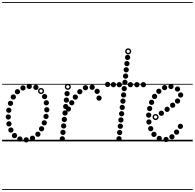

<svg xmlns="http://www.w3.org/2000/svg" viewBox="-25 -1349 1859 1832"><path d="M225.5 10.5Q215 10.5 207.8 3.2Q200.5 -4 200.5 -14.5Q200.5 -25 207.8 -32.2Q215 -39.5 225.5 -39.5Q236 -39.5 243.2 -32.2Q250.5 -25 250.5 -14.5Q250.5 -4 243.2 3.2Q236 10.5 225.5 10.5ZM285 -5Q274.5 -5 267.2 -12.2Q260 -19.5 260 -30Q260 -40.5 267.2 -47.8Q274.5 -55 285 -55Q295.5 -55 302.8 -47.8Q310 -40.5 310 -30Q310 -19.5 302.8 -12.2Q295.5 -5 285 -5ZM336.5 -43.5Q326 -43.5 318.8 -50.8Q311.5 -58 311.5 -68.5Q311.5 -79 318.8 -86.2Q326 -93.5 336.5 -93.5Q347 -93.5 354.2 -86.2Q361.5 -79 361.5 -68.5Q361.5 -58 354.2 -50.8Q347 -43.5 336.5 -43.5ZM371.5 -95Q361 -95 353.8 -102.2Q346.5 -109.5 346.5 -120Q346.5 -130.5 353.8 -137.8Q361 -145 371.5 -145Q382 -145 389.2 -137.8Q396.5 -130.5 396.5 -120Q396.5 -109.5 389.2 -102.2Q382 -95 371.5 -95ZM397.5 -152Q387 -152 379.8 -159.2Q372.5 -166.5 372.5 -177Q372.5 -187.5 379.8 -194.8Q387 -202 397.5 -202Q408 -202 415.2 -194.8Q422.5 -187.5 422.5 -177Q422.5 -166.5 415.2 -159.2Q408 -152 397.5 -152ZM414 -213Q403.5 -213 396.2 -220.2Q389 -227.5 389 -238Q389 -248.5 396.2 -255.8Q403.5 -263 414 -263Q424.5 -263 431.8 -255.8Q439 -248.5 439 -238Q439 -227.5 431.8 -220.2Q424.5 -213 414 -213ZM421.5 -276.5Q411 -276.5 403.8 -283.8Q396.5 -291 396.5 -301.5Q396.5 -312 403.8 -319.2Q411 -326.5 421.5 -326.5Q432 -326.5 439.2 -319.2Q446.5 -312 446.5 -301.5Q446.5 -291 439.2 -283.8Q432 -276.5 421.5 -276.5ZM417 -343Q406.5 -343 399.2 -350.2Q392 -357.5 392 -368Q392 -378.5 399.2 -385.8Q406.5 -393 417 -393Q427.5 -393 434.8 -385.8Q442 -378.5 442 -368Q442 -357.5 434.8 -350.2Q427.5 -343 417 -343ZM400.5 -402.5Q390 -402.5 382.8 -409.8Q375.5 -417 375.5 -427.5Q375.5 -438 382.8 -445.2Q390 -452.5 400.5 -452.5Q411 -452.5 418.2 -445.2Q425.5 -438 425.5 -427.5Q425.5 -417 418.2 -409.8Q411 -402.5 400.5 -402.5ZM317.5 -490.5Q307 -490.5 299.8 -497.8Q292.5 -505 292.5 -515.5Q292.5 -526 299.8 -533.2Q307 -540.5 317.5 -540.5Q328 -540.5 335.2 -533.2Q342.5 -526 342.5 -515.5Q342.5 -505 335.2 -497.8Q328 -490.5 317.5 -490.5ZM254 -499.5Q243.5 -499.5 236.2 -506.8Q229 -514 229 -524.5Q229 -535 236.2 -542.2Q243.5 -549.5 254 -549.5Q264.5 -549.5 271.8 -542.2Q279 -535 279 -524.5Q279 -514 271.8 -506.8Q264.5 -499.5 254 -499.5ZM194 -485Q183.5 -485 176.2 -492.2Q169 -499.5 169 -510Q169 -520.5 176.2 -527.8Q183.5 -535 194 -535Q204.5 -535 211.8 -527.8Q219 -520.5 219 -510Q219 -499.5 211.8 -492.2Q204.5 -485 194 -485ZM141.5 -449Q131 -449 123.8 -456.2Q116.5 -463.5 116.5 -474Q116.5 -484.5 123.8 -491.8Q131 -499 141.5 -499Q152 -499 159.2 -491.8Q166.5 -484.5 166.5 -474Q166.5 -463.5 159.2 -456.2Q152 -449 141.5 -449ZM102 -398.5Q91.5 -398.5 84.2 -405.8Q77 -413 77 -423.5Q77 -434 84.2 -441.2Q91.5 -448.5 102 -448.5Q112.5 -448.5 119.8 -441.2Q127 -434 127 -423.5Q127 -413 119.8 -405.8Q112.5 -398.5 102 -398.5ZM75 -338Q64.5 -338 57.2 -345.2Q50 -352.5 50 -363Q50 -373.5 57.2 -380.8Q64.5 -388 75 -388Q85.5 -388 92.8 -380.8Q100 -373.5 100 -363Q100 -352.5 92.8 -345.2Q85.5 -338 75 -338ZM59 -272Q48.5 -272 41.2 -279.2Q34 -286.5 34 -297Q34 -307.5 41.2 -314.8Q48.5 -322 59 -322Q69.5 -322 76.8 -314.8Q84 -307.5 84 -297Q84 -286.5 76.8 -279.2Q69.5 -272 59 -272ZM54 -208Q43.5 -208 36.2 -215.2Q29 -222.5 29 -233Q29 -243.5 36.2 -250.8Q43.5 -258 54 -258Q64.5 -258 71.8 -250.8Q79 -243.5 79 -233Q79 -222.5 71.8 -215.2Q64.5 -208 54 -208ZM60.5 -142.5Q50 -142.5 42.8 -149.8Q35.5 -157 35.5 -167.5Q35.5 -178 42.8 -185.2Q50 -192.5 60.5 -192.5Q71 -192.5 78.2 -185.2Q85.5 -178 85.5 -167.5Q85.5 -157 78.2 -149.8Q71 -142.5 60.5 -142.5ZM79 -83Q68.5 -83 61.2 -90.2Q54 -97.5 54 -108Q54 -118.5 61.2 -125.8Q68.5 -133 79 -133Q89.5 -133 96.8 -125.8Q104 -118.5 104 -108Q104 -97.5 96.8 -90.2Q89.5 -83 79 -83ZM113.5 -30.5Q103 -30.5 95.8 -37.8Q88.5 -45 88.5 -55.5Q88.5 -66 95.8 -73.2Q103 -80.5 113.5 -80.5Q124 -80.5 131.2 -73.2Q138.5 -66 138.5 -55.5Q138.5 -45 131.2 -37.8Q124 -30.5 113.5 -30.5ZM164.5 2.5Q154 2.5 146.8 -4.8Q139.5 -12 139.5 -22.5Q139.5 -33 146.8 -40.2Q154 -47.5 164.5 -47.5Q175 -47.5 182.2 -40.2Q189.5 -33 189.5 -22.5Q189.5 -12 182.2 -4.8Q175 2.5 164.5 2.5ZM366.5 -451.5Q354.5 -451.5 346 -460Q337.5 -468.5 337.5 -480.5Q337.5 -492.5 346 -501Q354.5 -509.5 366.5 -509.5Q378.5 -509.5 387 -501Q395.5 -492.5 395.5 -480.5Q395.5 -468.5 387 -460Q378.5 -451.5 366.5 -451.5ZM366.5 -465Q373 -465 377.5 -469.8Q382 -474.5 382 -481Q382 -487 377.5 -491.5Q373 -496 366.5 -496Q360 -496 355.5 -491.5Q351 -487 351 -481Q351 -474.5 355.5 -469.8Q360 -465 366.5 -465ZM-5 455H505.5V463H-5ZM-5 -16H505.5V0H-5ZM-5 -549H505.5V-541H-5ZM-5 -1329H505.5V-1321H-5Z M627.5 -284Q617 -284 609.8 -291.2Q602.5 -298.5 602.5 -309Q602.5 -319.5 609.8 -326.8Q617 -334 627.5 -334Q638 -334 645.2 -326.8Q652.5 -319.5 652.5 -309Q652.5 -298.5 645.2 -291.2Q638 -284 627.5 -284ZM659.5 -343.5Q649 -343.5 641.8 -350.8Q634.5 -358 634.5 -368.5Q634.5 -379 641.8 -386.2Q649 -393.5 659.5 -393.5Q670 -393.5 677.2 -386.2Q684.5 -379 684.5 -368.5Q684.5 -358 677.2 -350.8Q670 -343.5 659.5 -343.5ZM693.5 -397.5Q683 -397.5 675.8 -404.8Q668.5 -412 668.5 -422.5Q668.5 -433 675.8 -440.2Q683 -447.5 693.5 -447.5Q704 -447.5 711.2 -440.2Q718.5 -433 718.5 -422.5Q718.5 -412 711.2 -404.8Q704 -397.5 693.5 -397.5ZM736.5 -449Q726 -449 718.8 -456.2Q711.5 -463.5 711.5 -474Q711.5 -484.5 718.8 -491.8Q726 -499 736.5 -499Q747 -499 754.2 -491.8Q761.5 -484.5 761.5 -474Q761.5 -463.5 754.2 -456.2Q747 -449 736.5 -449ZM790.5 -487Q780 -487 772.8 -494.2Q765.5 -501.5 765.5 -512Q765.5 -522.5 772.8 -529.8Q780 -537 790.5 -537Q801 -537 808.2 -529.8Q815.5 -522.5 815.5 -512Q815.5 -501.5 808.2 -494.2Q801 -487 790.5 -487ZM854.5 -491.5Q844 -491.5 836.8 -498.8Q829.5 -506 829.5 -516.5Q829.5 -527 836.8 -534.2Q844 -541.5 854.5 -541.5Q865 -541.5 872.2 -534.2Q879.5 -527 879.5 -516.5Q879.5 -506 872.2 -498.8Q865 -491.5 854.5 -491.5ZM902 -452.5Q891.5 -452.5 884.2 -459.8Q877 -467 877 -477.5Q877 -488 884.2 -495.2Q891.5 -502.5 902 -502.5Q912.5 -502.5 919.8 -495.2Q927 -488 927 -477.5Q927 -467 919.8 -459.8Q912.5 -452.5 902 -452.5ZM920 -388Q909.5 -388 902.2 -395.2Q895 -402.5 895 -413Q895 -423.5 902.2 -430.8Q909.5 -438 920 -438Q930.5 -438 937.8 -430.8Q945 -423.5 945 -413Q945 -402.5 937.8 -395.2Q930.5 -388 920 -388ZM615 -430.5Q604.5 -430.5 597.2 -437.8Q590 -445 590 -455.5Q590 -466 597.2 -473.2Q604.5 -480.5 615 -480.5Q625.5 -480.5 632.8 -473.2Q640 -466 640 -455.5Q640 -445 632.8 -437.8Q625.5 -430.5 615 -430.5ZM608.5 -369Q598 -369 590.8 -376.2Q583.5 -383.5 583.5 -394Q583.5 -404.5 590.8 -411.8Q598 -419 608.5 -419Q619 -419 626.2 -411.8Q633.5 -404.5 633.5 -394Q633.5 -383.5 626.2 -376.2Q619 -369 608.5 -369ZM602 -307.5Q591.5 -307.5 584.2 -314.8Q577 -322 577 -332.5Q577 -343 584.2 -350.2Q591.5 -357.5 602 -357.5Q612.5 -357.5 619.8 -350.2Q627 -343 627 -332.5Q627 -322 619.8 -314.8Q612.5 -307.5 602 -307.5ZM595.5 -246Q585 -246 577.8 -253.2Q570.5 -260.5 570.5 -271Q570.5 -281.5 577.8 -288.8Q585 -296 595.5 -296Q606 -296 613.2 -288.8Q620.5 -281.5 620.5 -271Q620.5 -260.5 613.2 -253.2Q606 -246 595.5 -246ZM589 -184Q578.5 -184 571.2 -191.2Q564 -198.5 564 -209Q564 -219.5 571.2 -226.8Q578.5 -234 589 -234Q599.5 -234 606.8 -226.8Q614 -219.5 614 -209Q614 -198.5 606.8 -191.2Q599.5 -184 589 -184ZM582.5 -122.5Q572 -122.5 564.8 -129.8Q557.5 -137 557.5 -147.5Q557.5 -158 564.8 -165.2Q572 -172.5 582.5 -172.5Q593 -172.5 600.2 -165.2Q607.5 -158 607.5 -147.5Q607.5 -137 600.2 -129.8Q593 -122.5 582.5 -122.5ZM576 -61Q565.5 -61 558.2 -68.2Q551 -75.5 551 -86Q551 -96.5 558.2 -103.8Q565.5 -111 576 -111Q586.5 -111 593.8 -103.8Q601 -96.5 601 -86Q601 -75.5 593.8 -68.2Q586.5 -61 576 -61ZM569.5 0.5Q559 0.5 551.8 -6.8Q544.5 -14 544.5 -24.5Q544.5 -35 551.8 -42.2Q559 -49.5 569.5 -49.5Q580 -49.5 587.2 -42.2Q594.5 -35 594.5 -24.5Q594.5 -14 587.2 -6.8Q580 0.5 569.5 0.5ZM622 -491.5Q610 -491.5 601.5 -500Q593 -508.5 593 -520.5Q593 -532.5 601.5 -541Q610 -549.5 622 -549.5Q634 -549.5 642.5 -541Q651 -532.5 651 -520.5Q651 -508.5 642.5 -500Q634 -491.5 622 -491.5ZM622 -505Q628.5 -505 633 -509.8Q637.5 -514.5 637.5 -521Q637.5 -527 633 -531.5Q628.5 -536 622 -536Q615.5 -536 611 -531.5Q606.5 -527 606.5 -521Q606.5 -514.5 611 -509.8Q615.5 -505 622 -505ZM500 455H963.5V463H500ZM500 -16H963.5V0H500ZM500 -549H963.5V-541H500ZM500 -1329H963.5V-1321H500Z M1192.5 -776Q1182 -776 1174.8 -783.2Q1167.5 -790.5 1167.5 -801Q1167.5 -811.5 1174.8 -818.8Q1182 -826 1192.5 -826Q1203 -826 1210.2 -818.8Q1217.5 -811.5 1217.5 -801Q1217.5 -790.5 1210.2 -783.2Q1203 -776 1192.5 -776ZM1186 -717Q1175.5 -717 1168.2 -724.2Q1161 -731.5 1161 -742Q1161 -752.5 1168.2 -759.8Q1175.5 -767 1186 -767Q1196.5 -767 1203.8 -759.8Q1211 -752.5 1211 -742Q1211 -731.5 1203.8 -724.2Q1196.5 -717 1186 -717ZM1179.5 -658Q1169 -658 1161.8 -665.2Q1154.5 -672.5 1154.5 -683Q1154.5 -693.5 1161.8 -700.8Q1169 -708 1179.5 -708Q1190 -708 1197.2 -700.8Q1204.5 -693.5 1204.5 -683Q1204.5 -672.5 1197.2 -665.2Q1190 -658 1179.5 -658ZM1173.5 -598Q1163 -598 1155.8 -605.2Q1148.5 -612.5 1148.5 -623Q1148.5 -633.5 1155.8 -640.8Q1163 -648 1173.5 -648Q1184 -648 1191.2 -640.8Q1198.5 -633.5 1198.5 -623Q1198.5 -612.5 1191.2 -605.2Q1184 -598 1173.5 -598ZM1167 -538.5Q1156.5 -538.5 1149.2 -545.8Q1142 -553 1142 -563.5Q1142 -574 1149.2 -581.2Q1156.5 -588.5 1167 -588.5Q1177.5 -588.5 1184.8 -581.2Q1192 -574 1192 -563.5Q1192 -553 1184.8 -545.8Q1177.5 -538.5 1167 -538.5ZM1160.5 -478.5Q1150 -478.5 1142.8 -485.8Q1135.5 -493 1135.5 -503.5Q1135.5 -514 1142.8 -521.2Q1150 -528.5 1160.5 -528.5Q1171 -528.5 1178.2 -521.2Q1185.5 -514 1185.5 -503.5Q1185.5 -493 1178.2 -485.8Q1171 -478.5 1160.5 -478.5ZM1154.5 -418.5Q1144 -418.5 1136.8 -425.8Q1129.5 -433 1129.5 -443.5Q1129.5 -454 1136.8 -461.2Q1144 -468.5 1154.5 -468.5Q1165 -468.5 1172.2 -461.2Q1179.5 -454 1179.5 -443.5Q1179.5 -433 1172.2 -425.8Q1165 -418.5 1154.5 -418.5ZM1148 -359Q1137.5 -359 1130.2 -366.2Q1123 -373.5 1123 -384Q1123 -394.5 1130.2 -401.8Q1137.5 -409 1148 -409Q1158.5 -409 1165.8 -401.8Q1173 -394.5 1173 -384Q1173 -373.5 1165.8 -366.2Q1158.5 -359 1148 -359ZM1141.5 -299Q1131 -299 1123.8 -306.2Q1116.5 -313.5 1116.5 -324Q1116.5 -334.5 1123.8 -341.8Q1131 -349 1141.5 -349Q1152 -349 1159.2 -341.8Q1166.5 -334.5 1166.5 -324Q1166.5 -313.5 1159.2 -306.2Q1152 -299 1141.5 -299ZM1135.5 -239Q1125 -239 1117.8 -246.2Q1110.5 -253.5 1110.5 -264Q1110.5 -274.5 1117.8 -281.8Q1125 -289 1135.5 -289Q1146 -289 1153.2 -281.8Q1160.5 -274.5 1160.5 -264Q1160.5 -253.5 1153.2 -246.2Q1146 -239 1135.5 -239ZM1129 -179.5Q1118.5 -179.5 1111.2 -186.8Q1104 -194 1104 -204.5Q1104 -215 1111.2 -222.2Q1118.5 -229.5 1129 -229.5Q1139.5 -229.5 1146.8 -222.2Q1154 -215 1154 -204.5Q1154 -194 1146.8 -186.8Q1139.5 -179.5 1129 -179.5ZM1123 -119.5Q1112.5 -119.5 1105.2 -126.8Q1098 -134 1098 -144.5Q1098 -155 1105.2 -162.2Q1112.5 -169.5 1123 -169.5Q1133.5 -169.5 1140.8 -162.2Q1148 -155 1148 -144.5Q1148 -134 1140.8 -126.8Q1133.5 -119.5 1123 -119.5ZM1116.5 -59.5Q1106 -59.5 1098.8 -66.8Q1091.5 -74 1091.5 -84.5Q1091.5 -95 1098.8 -102.2Q1106 -109.5 1116.5 -109.5Q1127 -109.5 1134.2 -102.2Q1141.5 -95 1141.5 -84.5Q1141.5 -74 1134.2 -66.8Q1127 -59.5 1116.5 -59.5ZM1110.5 0Q1100 0 1092.8 -7.2Q1085.5 -14.5 1085.5 -25Q1085.5 -35.5 1092.8 -42.8Q1100 -50 1110.5 -50Q1121 -50 1128.2 -42.8Q1135.5 -35.5 1135.5 -25Q1135.5 -14.5 1128.2 -7.2Q1121 0 1110.5 0ZM1198 -830Q1186 -830 1177.5 -838.5Q1169 -847 1169 -859Q1169 -871 1177.5 -879.5Q1186 -888 1198 -888Q1210 -888 1218.5 -879.5Q1227 -871 1227 -859Q1227 -847 1218.5 -838.5Q1210 -830 1198 -830ZM1198 -843.5Q1204.5 -843.5 1209 -848.2Q1213.5 -853 1213.5 -859.5Q1213.5 -865.5 1209 -870Q1204.5 -874.5 1198 -874.5Q1191.5 -874.5 1187 -870Q1182.5 -865.5 1182.5 -859.5Q1182.5 -853 1187 -848.2Q1191.5 -843.5 1198 -843.5ZM1057 -516Q1046.5 -516 1039.2 -523.2Q1032 -530.5 1032 -541Q1032 -551.5 1039.2 -558.8Q1046.5 -566 1057 -566Q1067.5 -566 1074.8 -558.8Q1082 -551.5 1082 -541Q1082 -530.5 1074.8 -523.2Q1067.5 -516 1057 -516ZM1113.5 -516Q1103 -516 1095.8 -523.2Q1088.5 -530.5 1088.5 -541Q1088.5 -551.5 1095.8 -558.8Q1103 -566 1113.5 -566Q1124 -566 1131.2 -558.8Q1138.5 -551.5 1138.5 -541Q1138.5 -530.5 1131.2 -523.2Q1124 -516 1113.5 -516ZM1219.5 -516Q1209 -516 1201.8 -523.2Q1194.5 -530.5 1194.5 -541Q1194.5 -551.5 1201.8 -558.8Q1209 -566 1219.5 -566Q1230 -566 1237.2 -558.8Q1244.5 -551.5 1244.5 -541Q1244.5 -530.5 1237.2 -523.2Q1230 -516 1219.5 -516ZM1343 -516Q1332.5 -516 1325.2 -523.2Q1318 -530.5 1318 -541Q1318 -551.5 1325.2 -558.8Q1332.5 -566 1343 -566Q1353.5 -566 1360.8 -558.8Q1368 -551.5 1368 -541Q1368 -530.5 1360.8 -523.2Q1353.5 -516 1343 -516ZM1002 -518.5Q991.5 -518.5 984.2 -525.8Q977 -533 977 -543.5Q977 -554 984.2 -561.2Q991.5 -568.5 1002 -568.5Q1012.5 -568.5 1019.8 -561.2Q1027 -554 1027 -543.5Q1027 -533 1019.8 -525.8Q1012.5 -518.5 1002 -518.5ZM1281 -516Q1270.5 -516 1263.2 -523.2Q1256 -530.5 1256 -541Q1256 -551.5 1263.2 -558.8Q1270.5 -566 1281 -566Q1291.5 -566 1298.8 -558.8Q1306 -551.5 1306 -541Q1306 -530.5 1298.8 -523.2Q1291.5 -516 1281 -516ZM941 455H1366V463H941ZM941 -16H1366V0H941ZM941 -549H1366V-541H941ZM941 -1329H1366V-1321H941Z M1514.5 -243.5Q1504 -243.5 1496.8 -250.8Q1489.5 -258 1489.5 -268.5Q1489.5 -279 1496.8 -286.2Q1504 -293.5 1514.5 -293.5Q1525 -293.5 1532.2 -286.2Q1539.5 -279 1539.5 -268.5Q1539.5 -258 1532.2 -250.8Q1525 -243.5 1514.5 -243.5ZM1569.5 -281Q1559 -281 1551.8 -288.2Q1544.5 -295.5 1544.5 -306Q1544.5 -316.5 1551.8 -323.8Q1559 -331 1569.5 -331Q1580 -331 1587.2 -323.8Q1594.5 -316.5 1594.5 -306Q1594.5 -295.5 1587.2 -288.2Q1580 -281 1569.5 -281ZM1622.5 -320Q1612 -320 1604.8 -327.2Q1597.5 -334.5 1597.5 -345Q1597.5 -355.5 1604.8 -362.8Q1612 -370 1622.5 -370Q1633 -370 1640.2 -362.8Q1647.5 -355.5 1647.5 -345Q1647.5 -334.5 1640.2 -327.2Q1633 -320 1622.5 -320ZM1669 -360Q1658.5 -360 1651.2 -367.2Q1644 -374.5 1644 -385Q1644 -395.5 1651.2 -402.8Q1658.5 -410 1669 -410Q1679.5 -410 1686.8 -402.8Q1694 -395.5 1694 -385Q1694 -374.5 1686.8 -367.2Q1679.5 -360 1669 -360ZM1698.5 -417.5Q1688 -417.5 1680.8 -424.8Q1673.5 -432 1673.5 -442.5Q1673.5 -453 1680.8 -460.2Q1688 -467.5 1698.5 -467.5Q1709 -467.5 1716.2 -460.2Q1723.5 -453 1723.5 -442.5Q1723.5 -432 1716.2 -424.8Q1709 -417.5 1698.5 -417.5ZM1668.5 -474.5Q1658 -474.5 1650.8 -481.8Q1643.5 -489 1643.5 -499.5Q1643.5 -510 1650.8 -517.2Q1658 -524.5 1668.5 -524.5Q1679 -524.5 1686.2 -517.2Q1693.5 -510 1693.5 -499.5Q1693.5 -489 1686.2 -481.8Q1679 -474.5 1668.5 -474.5ZM1606.5 -498.5Q1596 -498.5 1588.8 -505.8Q1581.5 -513 1581.5 -523.5Q1581.5 -534 1588.8 -541.2Q1596 -548.5 1606.5 -548.5Q1617 -548.5 1624.2 -541.2Q1631.5 -534 1631.5 -523.5Q1631.5 -513 1624.2 -505.8Q1617 -498.5 1606.5 -498.5ZM1545.5 -488Q1535 -488 1527.8 -495.2Q1520.5 -502.5 1520.5 -513Q1520.5 -523.5 1527.8 -530.8Q1535 -538 1545.5 -538Q1556 -538 1563.2 -530.8Q1570.5 -523.5 1570.5 -513Q1570.5 -502.5 1563.2 -495.2Q1556 -488 1545.5 -488ZM1490.5 -453Q1480 -453 1472.8 -460.2Q1465.5 -467.5 1465.5 -478Q1465.5 -488.5 1472.8 -495.8Q1480 -503 1490.5 -503Q1501 -503 1508.2 -495.8Q1515.5 -488.5 1515.5 -478Q1515.5 -467.5 1508.2 -460.2Q1501 -453 1490.5 -453ZM1450 -404Q1439.5 -404 1432.2 -411.2Q1425 -418.5 1425 -429Q1425 -439.5 1432.2 -446.8Q1439.5 -454 1450 -454Q1460.5 -454 1467.8 -446.8Q1475 -439.5 1475 -429Q1475 -418.5 1467.8 -411.2Q1460.5 -404 1450 -404ZM1421.5 -347.5Q1411 -347.5 1403.8 -354.8Q1396.5 -362 1396.5 -372.5Q1396.5 -383 1403.8 -390.2Q1411 -397.5 1421.5 -397.5Q1432 -397.5 1439.2 -390.2Q1446.5 -383 1446.5 -372.5Q1446.5 -362 1439.2 -354.8Q1432 -347.5 1421.5 -347.5ZM1403 -288.5Q1392.5 -288.5 1385.2 -295.8Q1378 -303 1378 -313.5Q1378 -324 1385.2 -331.2Q1392.5 -338.5 1403 -338.5Q1413.5 -338.5 1420.8 -331.2Q1428 -324 1428 -313.5Q1428 -303 1420.8 -295.8Q1413.5 -288.5 1403 -288.5ZM1393.5 -225.5Q1383 -225.5 1375.8 -232.8Q1368.5 -240 1368.5 -250.5Q1368.5 -261 1375.8 -268.2Q1383 -275.5 1393.5 -275.5Q1404 -275.5 1411.2 -268.2Q1418.5 -261 1418.5 -250.5Q1418.5 -240 1411.2 -232.8Q1404 -225.5 1393.5 -225.5ZM1396 -160Q1385.5 -160 1378.2 -167.2Q1371 -174.5 1371 -185Q1371 -195.5 1378.2 -202.8Q1385.5 -210 1396 -210Q1406.5 -210 1413.8 -202.8Q1421 -195.5 1421 -185Q1421 -174.5 1413.8 -167.2Q1406.5 -160 1396 -160ZM1413 -96.5Q1402.5 -96.5 1395.2 -103.8Q1388 -111 1388 -121.5Q1388 -132 1395.2 -139.2Q1402.5 -146.5 1413 -146.5Q1423.5 -146.5 1430.8 -139.2Q1438 -132 1438 -121.5Q1438 -111 1430.8 -103.8Q1423.5 -96.5 1413 -96.5ZM1444 -42Q1433.5 -42 1426.2 -49.2Q1419 -56.5 1419 -67Q1419 -77.5 1426.2 -84.8Q1433.5 -92 1444 -92Q1454.5 -92 1461.8 -84.8Q1469 -77.5 1469 -67Q1469 -56.5 1461.8 -49.2Q1454.5 -42 1444 -42ZM1494.5 -3Q1484 -3 1476.8 -10.2Q1469.5 -17.5 1469.5 -28Q1469.5 -38.5 1476.8 -45.8Q1484 -53 1494.5 -53Q1505 -53 1512.2 -45.8Q1519.5 -38.5 1519.5 -28Q1519.5 -17.5 1512.2 -10.2Q1505 -3 1494.5 -3ZM1559.5 7Q1549 7 1541.8 -0.2Q1534.5 -7.5 1534.5 -18Q1534.5 -28.5 1541.8 -35.8Q1549 -43 1559.5 -43Q1570 -43 1577.2 -35.8Q1584.5 -28.5 1584.5 -18Q1584.5 -7.5 1577.2 -0.2Q1570 7 1559.5 7ZM1615.5 -18.5Q1605 -18.5 1597.8 -25.8Q1590.5 -33 1590.5 -43.5Q1590.5 -54 1597.8 -61.2Q1605 -68.5 1615.5 -68.5Q1626 -68.5 1633.2 -61.2Q1640.5 -54 1640.5 -43.5Q1640.5 -33 1633.2 -25.8Q1626 -18.5 1615.5 -18.5ZM1660 -63.5Q1649.5 -63.5 1642.2 -70.8Q1635 -78 1635 -88.5Q1635 -99 1642.2 -106.2Q1649.5 -113.5 1660 -113.5Q1670.5 -113.5 1677.8 -106.2Q1685 -99 1685 -88.5Q1685 -78 1677.8 -70.8Q1670.5 -63.5 1660 -63.5ZM1696 -118.5Q1685.5 -118.5 1678.2 -125.8Q1671 -133 1671 -143.5Q1671 -154 1678.2 -161.2Q1685.5 -168.5 1696 -168.5Q1706.5 -168.5 1713.8 -161.2Q1721 -154 1721 -143.5Q1721 -133 1713.8 -125.8Q1706.5 -118.5 1696 -118.5ZM1459.5 -203Q1447.5 -203 1439 -211.5Q1430.5 -220 1430.5 -232Q1430.5 -244 1439 -252.5Q1447.5 -261 1459.5 -261Q1471.5 -261 1480 -252.5Q1488.5 -244 1488.5 -232Q1488.5 -220 1480 -211.5Q1471.5 -203 1459.5 -203ZM1459.5 -216.5Q1466 -216.5 1470.5 -221.2Q1475 -226 1475 -232.5Q1475 -238.5 1470.5 -243Q1466 -247.5 1459.5 -247.5Q1453 -247.5 1448.5 -243Q1444 -238.5 1444 -232.5Q1444 -226 1448.5 -221.2Q1453 -216.5 1459.5 -216.5ZM1320.5 455H1814V463H1320.5ZM1320.5 -16H1814V0H1320.5ZM1320.5 -549H1814V-541H1320.5ZM1320.5 -1329H1814V-1321H1320.5Z"/></svg>

Font: Edu SA Dotted Guide
Style: Regular
Weight: 400
Designer: Tina and Corey Anderson, Eben Sorkin, Mirko Velimirovic
Foundry: Google for Education
Version: Version 2.000